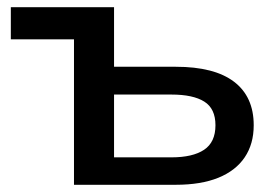

<svg xmlns="http://www.w3.org/2000/svg" viewBox="-20 -512 772 532"><path d="M185 0V-403H10V-492H296V-327H467Q574 -327 628.5 -285.5Q683 -244 683 -165Q683 -113 658 -76Q633 -39 585 -19.5Q537 0 467 0ZM296 -76H455Q514 -76 545.5 -97Q577 -118 577 -165Q577 -211 546 -230.5Q515 -250 455 -250H296Z"/></svg>

Font: Nunito Sans 10pt SemiExpanded SemiBold
Style: Regular
Weight: 600
Width: 6
Designer: Vernon Adams
Foundry: Vernon Adams
Version: Version 3.101;gftools[0.9.27]